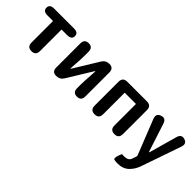

<svg xmlns="http://www.w3.org/2000/svg" viewBox="48 -1333 2328 2328"><g transform="rotate(45 1211.5 -169.5)"><path d="M274 0Q201 0 201 -75V-439Q201 -444 196 -444H105Q30 -444 30 -502Q30 -560 105 -560H444Q519 -560 519 -502Q519 -444 444 -444H352Q347 -444 347 -439V-75Q347 0 274 0Z M694 0Q627 0 627 -75V-485Q627 -560 698 -560Q769 -560 769 -485V-422Q769 -383 767 -344L757 -188Q757 -183 758.5 -183Q760 -183 769 -197L959 -507Q991 -560 1053 -560Q1125 -560 1125 -485V-75Q1125 0 1054 0Q983 0 983 -75V-137Q983 -176 986 -215L996 -372Q996 -377 994 -377Q992 -377 983 -363L793 -53Q761 0 699 0Z M1357 0Q1283 0 1283 -75V-485Q1283 -560 1358 -560H1695Q1770 -560 1770 -485V-75Q1770 0 1697 0Q1623 0 1623 -75V-439Q1623 -444 1618 -444H1435Q1430 -444 1430 -439V-75Q1430 0 1357 0Z M1977 225Q1935 225 1915.5 219Q1896 213 1913 157Q1930 102 1940 105Q1950 108 1966 108Q2043 108 2059 58Q2071 23 2080 -5Q2081 -10 2072 -32L1901 -464Q1873 -535 1938 -558Q2004 -582 2027 -510L2143 -153Q2147 -142 2149.5 -142Q2152 -142 2155 -152L2254 -505Q2274 -578 2338 -558Q2403 -538 2378 -467L2223 -19Q2211 17 2198 53Q2172 123 2123 171Q2066 225 1977 225Z"/></g></svg>

Font: Resource Han Rounded JP
Style: Bold
Weight: 700
Designer: Cyano Hao (round all glyphs); Ryoko NISHIZUKA 西塚涼子 (kana, bopomofo & ideographs); Paul D. Hunt (Latin, Greek & Cyrillic)
Foundry: Cyano Hao
Version: 0.990